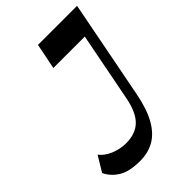

<svg xmlns="http://www.w3.org/2000/svg" viewBox="-240 -820 921 921"><g transform="rotate(-45 221.0 -359.5)"><path d="M150 10.5Q77.9 10.5 38.4 -13.8Q-1.1 -38.1 -20 -77.8L27.1 -155.4Q48.4 -127.8 86.1 -112.5Q123.7 -97.2 162.9 -97.2Q226.9 -97.2 263.8 -133Q300.8 -168.8 316.6 -252L409.6 -730H462.3L364.7 -227.1Q347.8 -141.1 318 -88.9Q288.2 -36.8 246.3 -13.1Q204.4 10.5 150 10.5ZM171 -599.5 197.1 -730H448.5L422.4 -599.5Z"/></g></svg>

Font: Savate ExtraLight
Style: Italic
Weight: 200
Italic angle: -11°
Designer: Max Esnée
Foundry: Plomb Type
Version: Version 2.000